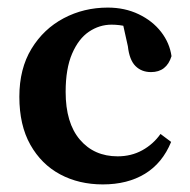

<svg xmlns="http://www.w3.org/2000/svg" viewBox="-20 -474 501 506"><path d="M251 12Q188 12 138.5 -14.5Q89 -41 60 -92.5Q31 -144 31 -219Q31 -293 63 -345.5Q95 -398 148 -426Q201 -454 264 -454Q309 -454 345.5 -436.5Q382 -419 404.5 -390Q427 -361 432 -326Q419 -284 378 -284Q353 -284 337 -300Q321 -316 317 -352L301 -424L359 -388Q316 -409 274 -409Q242 -409 214.5 -390.5Q187 -372 170 -332.5Q153 -293 153 -232Q153 -150 190.5 -106Q228 -62 290 -62Q326 -62 355 -78Q384 -94 403 -121L431 -100Q408 -44 362 -16Q316 12 251 12Z"/></svg>

Font: Lisu Bosa ExtraBold
Style: Regular
Weight: 800
Designer: David Morse, Annie Olsen, Victor Gaultney, Frank Grießhammer (Latin)
Foundry: SIL International
Version: Version 2.000